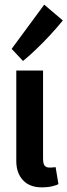

<svg xmlns="http://www.w3.org/2000/svg" viewBox="-20 -801 290 825"><path d="M159 4Q107 4 78.5 -27Q50 -58 50 -109V-498H165V-120Q165 -98 171.5 -89.5Q178 -81 193 -81Q205 -81 210 -82Q216 -82 219 -83L231 -10Q225 -6 213 -3Q192 4 159 4ZM79 -539 30 -591 170 -781 250 -713Q194 -645 135 -589Q106 -561 79 -539Z"/></svg>

Font: Amaranth
Style: Regular
Weight: 400
Designer: Gesine Todt
Foundry: Gesine Todt
Version: Version 1.000